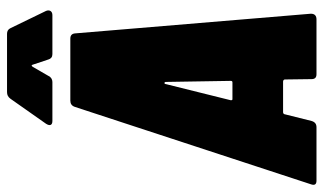

<svg xmlns="http://www.w3.org/2000/svg" viewBox="-224 -713 920 546"><g transform="rotate(-90 236.0 -440.0)"><path d="M325 -807 340 -762C342 -755 347 -751 355 -751H466C477 -751 482 -759 478 -769L429 -870C426 -877 420 -880 413 -880H247C239 -880 233 -877 228 -870L157 -769C150 -758 153 -751 165 -751H276C283 -751 290 -755 293 -762L319 -807C322 -811 324 -811 325 -807ZM298 0H454C464 0 470 -5 470 -16L414 -687C413 -696 408 -700 399 -700H223C214 -700 208 -696 205 -687L-15 -16C-19 -5 -15 0 -5 0H147C156 0 162 -4 165 -14L184 -90C184 -93 187 -95 190 -95H277C280 -95 283 -93 283 -90L284 -14C284 -4 289 0 298 0ZM224 -244 270 -429C270 -433 275 -434 276 -429L279 -244C279 -241 278 -239 275 -239H227C224 -239 224 -241 224 -244Z"/></g></svg>

Font: Barlow Condensed Black
Style: Italic
Weight: 900
Width: 3
Italic angle: -7°
Designer: Jeremy Tribby
Foundry: Tribby Type
Version: Version 1.422;hotconv 1.0.109;makeotfexe 2.5.65596